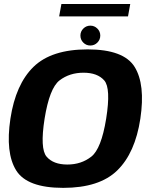

<svg xmlns="http://www.w3.org/2000/svg" viewBox="-20 -926 746 952"><path d="M293.5 5.5Q472.8 5.5 561.4 -81Q650.1 -167.5 675.9 -337.5Q701.3 -507.5 647.5 -594.3Q593.6 -681.1 414.4 -681.1Q235.1 -681.1 146.3 -594.7Q57.5 -508.2 31.6 -337.5Q6.2 -168.1 60.1 -81.3Q113.9 5.5 293.5 5.5ZM313.8 -110.2Q244.4 -110.2 211 -149.3Q177.7 -188.3 201.1 -337.5Q225.4 -488.8 275 -527.2Q324.7 -565.5 394.1 -565.5Q463.2 -565.5 496.9 -527.2Q530.6 -488.8 506.4 -337.5Q482.3 -188.2 432.6 -149.2Q382.9 -110.2 313.8 -110.2ZM427.6 -700.3Q448.4 -700.3 462.8 -714.8Q477.2 -729.4 477.2 -749.7Q477.2 -770 462.7 -784.4Q448.2 -798.8 428.1 -798.8Q407.6 -798.8 393.2 -784.4Q378.7 -770 378.7 -749.7Q378.7 -729.2 393 -714.8Q407.3 -700.3 427.6 -700.3ZM273.3 -844.7H614.7L625.8 -906.3H284.5Z"/></svg>

Font: Anybody Thin
Style: Italic
Weight: 100
Italic angle: -10°
Designer: Tyler Finck
Foundry: Etcetera Type Company
Version: Version 1.114;gftools[0.9.25]